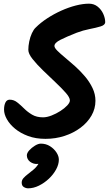

<svg xmlns="http://www.w3.org/2000/svg" viewBox="-20 -768 592 1044"><path d="M189 123Q175 125 163.5 121.5Q152 118 143.5 111.5Q135 105 130.5 96Q126 87 126 77Q126 64 139 49.5Q152 35 170 24Q188 13 202 13Q230 13 252 27Q274 41 287 61Q300 81 300 100Q300 126 285 153.5Q270 181 245.5 204Q221 227 191.5 241.5Q162 256 133 256Q121 256 109.5 249Q98 242 98 225Q98 211 108 200Q118 189 132.5 178Q147 167 162.5 154Q178 141 189 123ZM227 -13Q174 -13 132.5 -28.5Q91 -44 62 -68Q33 -92 17.5 -119.5Q2 -147 2 -172Q2 -195 9.5 -210.5Q17 -226 33 -226Q55 -226 73.5 -211.5Q92 -197 111 -178Q130 -159 154.5 -144.5Q179 -130 214 -130Q235 -130 260.5 -140Q286 -150 308.5 -164.5Q331 -179 345.5 -194.5Q360 -210 360 -222Q360 -238 337 -264Q314 -290 280.5 -321.5Q247 -353 213.5 -385.5Q180 -418 157 -447Q134 -476 134 -497Q134 -518 139 -542.5Q144 -567 153.5 -587.5Q163 -608 174 -618Q201 -645 237 -668.5Q273 -692 313 -710Q353 -728 392 -738Q431 -748 464 -748Q491 -748 511 -732Q531 -716 541.5 -692.5Q552 -669 552 -648Q552 -632 527.5 -624.5Q503 -617 467 -610Q431 -603 397 -590Q341 -568 308.5 -551.5Q276 -535 276 -518Q276 -508 292 -492Q308 -476 333.5 -455Q359 -434 387.5 -408.5Q416 -383 441.5 -353Q467 -323 483 -289.5Q499 -256 499 -220Q499 -177 477.5 -139.5Q456 -102 418 -73.5Q380 -45 331 -29Q282 -13 227 -13Z"/></svg>

Font: Kalam Variable Light
Style: Regular
Weight: 300
Designer: Lipi Raval, Jonny Pinhorn
Foundry: Indian Type Foundry
Version: Version 3.000